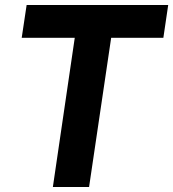

<svg xmlns="http://www.w3.org/2000/svg" viewBox="-20 -743 688 763"><path d="M190.1 0 277.1 -592.9H66.3L85.8 -723H648.4L629.2 -592.9H421.8L334 0Z"/></svg>

Font: Public Sans Thin
Style: Italic
Weight: 100
Italic angle: -8°
Designer: The Public Sans project authors (U.S. Web Design System). Libre Franklin designed by Pablo Impallari and Rodrigo Fuenzal
Version: Version 2.000